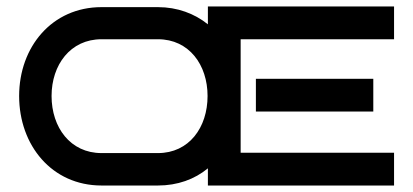

<svg xmlns="http://www.w3.org/2000/svg" viewBox="-20 -572 1274 592"><path d="M1195 -101H722V-451H1195V-552H621V-497C580 -530 527 -550 467 -550H293C140 -550 39 -427 39 -276C39 -124 140 0 293 0H467C527 0 580 -19 621 -53V0H1195ZM620 -276C620 -179 563 -100 467 -100H293C197 -100 139 -179 139 -276C139 -372 197 -451 293 -451H467C563 -451 620 -372 620 -276ZM1131 -329H769V-228H1131Z"/></svg>

Font: Bruno Ace SC
Style: Regular
Weight: 400
Designer: Astigmatic (AOETI)
Foundry: Astigmatic (AOETI)
Version: Version 1.000